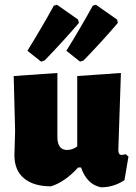

<svg xmlns="http://www.w3.org/2000/svg" viewBox="-20 -783 576 813"><path d="M261 -568Q320 -663 373 -759L386 -763L476 -700L479 -686Q417 -613 334 -527L319 -522ZM96 -568Q155 -663 208 -759L221 -763L311 -700L314 -686Q252 -613 169 -527L154 -522ZM196 6Q122 6 81.5 -28Q41 -62 41 -126L44 -229L38 -461L223 -474V-203Q223 -148 264 -148Q287 -148 307 -163V-461L492 -474L481 -148Q481 -127 495 -127Q502 -127 512 -130L524 -120L507 -20Q459 11 407 10Q348 -2 323 -74H311Q256 -13 196 6Z"/></svg>

Font: Alegreya Sans SC Black
Style: Regular
Weight: 900
Designer: Juan Pablo del Peral
Foundry: Huerta Tipografica
Version: Version 2.007